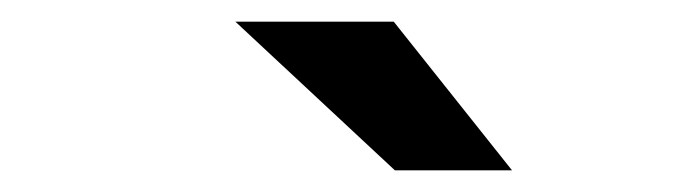

<svg xmlns="http://www.w3.org/2000/svg" viewBox="-20 -764 640 177"><path d="M344 -607 197 -744H343L452 -607Z"/></svg>

Font: MOST Montserrat SemiBold
Style: Italic
Weight: 600
Italic angle: -11.3°
Designer: Julieta Ulanovsky
Foundry: Julieta Ulanovsky
Version: Version 8.000;March 11, 2024;FontCreator 15.0.0.2926 64-bit